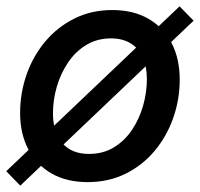

<svg xmlns="http://www.w3.org/2000/svg" viewBox="-32 -565 633 608"><path d="M245.6 11.7Q179.2 11.7 131.3 -15.6Q83.5 -43 57.6 -92.3Q31.7 -141.6 31.7 -207Q31.7 -270.5 52.2 -329.1Q72.8 -387.7 111.3 -433.6Q149.9 -479.5 203.6 -506.3Q257.3 -533.2 323.7 -533.2Q390.1 -533.2 438 -505.6Q485.8 -478 511.5 -428.5Q537.1 -378.9 537.1 -313Q537.1 -250 516.6 -191.7Q496.1 -133.3 457.8 -87.4Q419.4 -41.5 365.7 -14.9Q312 11.7 245.6 11.7ZM249.5 -77.6Q294.9 -77.6 329.1 -98.6Q363.3 -119.6 386.5 -154.5Q409.7 -189.5 421.4 -231.2Q433.1 -272.9 433.1 -314.5Q433.1 -354 420.2 -383.1Q407.2 -412.1 381.8 -427.7Q356.4 -443.4 319.3 -443.4Q275.4 -443.4 241.2 -422.6Q207 -401.9 183.6 -367.2Q160.2 -332.5 147.9 -290.5Q135.7 -248.5 135.7 -205.6Q135.7 -147 165 -112.3Q194.3 -77.6 249.5 -77.6ZM32.2 22.9 -12.2 -22.9 536.6 -544.9 581.1 -499.5Z"/></svg>

Font: Inter 28pt Medium
Style: Italic
Weight: 500
Italic angle: -9.3988°
Designer: Rasmus Andersson
Foundry: rsms
Version: Version 4.001;git-66647c0bb